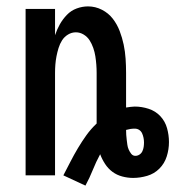

<svg xmlns="http://www.w3.org/2000/svg" viewBox="-20 -548 548 600"><path d="M247 32 178 0Q189 -21 200 -42.5Q211 -64 223.5 -85Q236 -106 250 -125.5Q264 -145 282 -162V-320Q282 -333 281 -346Q280 -359 278 -372Q276 -385 271.5 -398Q267 -411 260 -422Q253 -433 241.5 -440Q230 -447 217 -447Q204 -447 192.5 -440Q181 -433 174 -422Q167 -411 163 -398Q159 -385 156.5 -372Q154 -359 153 -346Q152 -333 152 -320V0H60V-520H152V-438Q158 -456 167 -472Q176 -488 189 -501.5Q202 -515 219.5 -521.5Q237 -528 255 -528Q278 -528 298.5 -517.5Q319 -507 332.5 -489.5Q346 -472 354 -451Q362 -430 366.5 -408.5Q371 -387 372.5 -364.5Q374 -342 374 -320V-212Q381 -213 388 -214Q395 -215 401 -215Q423 -215 444.5 -208Q466 -201 481 -185Q496 -169 502 -147.5Q508 -126 508 -104Q508 -81 501 -59Q494 -37 478 -21Q462 -5 440 1.5Q418 8 396 8Q379 8 362 3.5Q345 -1 331.5 -11Q318 -21 308.5 -35.5Q299 -50 293 -66Q280 -42 270 -17Q260 8 247 32ZM403 -61Q410 -61 416 -65Q422 -69 425 -75.5Q428 -82 429 -89Q430 -96 430 -103Q430 -110 428.5 -117.5Q427 -125 424 -131.5Q421 -138 415 -142Q409 -146 401 -146Q394 -146 387.5 -145Q381 -144 374 -142Q374 -134 374.5 -126.5Q375 -119 376 -111Q377 -103 378 -95.5Q379 -88 382 -81Q385 -74 390 -67.5Q395 -61 403 -61Z"/></svg>

Font: Iosevka Semibold
Style: Regular
Weight: 600
Monospace: yes
Designer: Belleve Invis
Foundry: Belleve Invis
Version: Version 33.2.3; ttfautohint (v1.8.4)